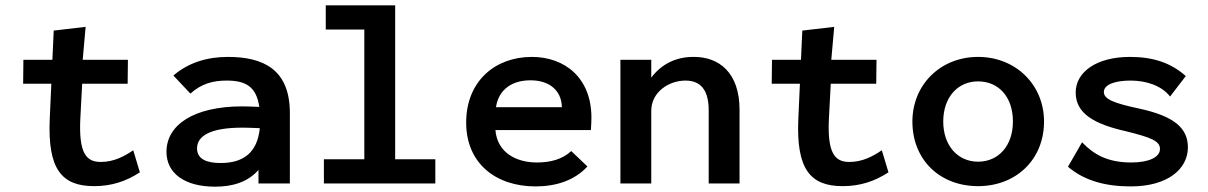

<svg xmlns="http://www.w3.org/2000/svg" viewBox="-20 -690 4544 722"><path d="M334 10C399 10 454 -8 506 -42L481 -125C446 -101 407 -81 359 -81C304 -81 276 -114 282 -243L289 -375H460L461 -465H291L302 -589L182 -575L177 -465H68L67 -375H173L167 -242C159 -55 211 10 334 10Z M789 12C852 12 911 -4 952 -51V0H1070V-265C1070 -430 969 -476 837 -476C760 -476 689 -455 632 -406L696 -338C737 -375 780 -387 832 -387C902 -387 944 -366 955 -288C931 -289 908 -290 892 -290C706 -290 606 -219 606 -119C606 -40 672 12 789 12ZM721 -132C721 -178 769 -210 892 -210C909 -210 934 -209 957 -208C948 -117 896 -77 810 -77C758 -77 721 -91 721 -132Z M1198 0H1617V-91H1466V-670H1205V-579H1350V-91H1198Z M1994 11C2072 11 2141 -12 2189 -64L2128 -122C2094 -90 2048 -79 1999 -79C1921 -79 1850 -116 1843 -201H2202C2203 -214 2204 -234 2204 -248C2204 -397 2104 -476 1980 -476C1841 -476 1733 -384 1733 -229C1733 -76 1844 11 1994 11ZM1845 -287C1856 -357 1909 -388 1975 -388C2044 -388 2091 -352 2093 -287Z M2313 0H2429V-273C2429 -344 2495 -387 2558 -387C2615 -387 2645 -351 2645 -275V0H2761V-277C2761 -418 2683 -476 2590 -476C2518 -477 2464 -445 2429 -398V-465H2313Z M3149 10C3214 10 3269 -8 3321 -42L3296 -125C3261 -101 3222 -81 3174 -81C3119 -81 3091 -114 3097 -243L3104 -375H3275L3276 -465H3106L3117 -589L2997 -575L2992 -465H2883L2882 -375H2988L2982 -242C2974 -55 3026 10 3149 10Z M3658 10C3800 10 3906 -89 3906 -233C3906 -371 3800 -476 3658 -476C3516 -476 3411 -371 3411 -233C3411 -88 3515 10 3658 10ZM3658 -82C3582 -82 3527 -142 3527 -233C3527 -326 3583 -384 3658 -384C3735 -384 3789 -326 3789 -233C3789 -142 3735 -82 3658 -82Z M4232 11C4372 11 4447 -55 4447 -136C4447 -209 4394 -253 4267 -281C4168 -302 4131 -317 4131 -344C4131 -373 4175 -387 4231 -387C4291 -387 4348 -368 4380 -327L4439 -404C4384 -453 4318 -476 4229 -476C4103 -476 4025 -419 4025 -342C4025 -263 4095 -223 4216 -196C4308 -173 4342 -160 4342 -130C4342 -99 4301 -79 4234 -79C4145 -79 4093 -109 4049 -155L3996 -63C4057 -11 4136 11 4232 11Z"/></svg>

Font: Inconsolata SemiExpanded
Style: Bold
Weight: 700
Width: 6
Monospace: yes
Designer: Raph Levien, Cyreal, Brenton Simpson
Foundry: Raph Levien, Cyreal, Google
Version: Version 3.100